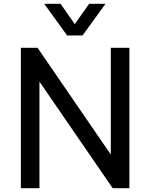

<svg xmlns="http://www.w3.org/2000/svg" viewBox="-20 -992 792 1012"><path d="M188 0H90V-740H178L591 -138L564 -131V-740H662V0H574L161 -601L188 -610ZM415 -805H334L213 -972H299L400 -828H348L450 -972H536Z"/></svg>

Font: Be Vietnam Pro Variable Thin
Style: Regular
Weight: 100
Designer: Lam Bao, Tony Le, Vietanh Nguyen
Foundry: Yellow Type Foundry
Version: Version 1.002